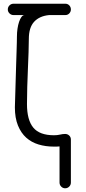

<svg xmlns="http://www.w3.org/2000/svg" viewBox="-20 -782 464 1032"><path d="M331 -762Q344 -762 352.5 -753Q361 -744 361 -731Q361 -719 352.5 -710Q344 -701 331 -701H244Q192 -696 163.5 -665Q135 -634 135 -573Q135 -543 133.5 -500.5Q132 -458 130 -411Q128 -364 126.5 -315Q125 -266 125 -223Q125 -137 159 -96Q193 -55 270 -55Q288 -55 302.5 -58.5Q317 -62 330 -62Q343 -62 352 -53.5Q361 -45 361 -32V199Q361 212 352 221Q343 230 330 230Q318 230 309 221Q300 212 300 199V5Q292 6 284.5 6Q277 6 269 6Q225 6 187 -5.5Q149 -17 121 -42Q93 -67 76.5 -107.5Q60 -148 60 -205Q62 -297 65 -375Q66 -408 67 -441.5Q68 -475 69 -503.5Q70 -532 70.5 -554Q71 -576 71 -586Q71 -607 74 -627.5Q77 -648 82.5 -664.5Q88 -681 95.5 -691Q103 -701 112 -701H53Q40 -701 31 -710Q22 -719 22 -731Q22 -744 31 -753Q40 -762 53 -762H331Z"/></svg>

Font: AkaAcidDosis
Style: Regular
Weight: 400
Designer: Edgar Tolentino, Pablo Impallari, Igino Marini, Aka-Acid
Foundry: Edgar Tolentino, Pablo Impallari, Igino Marini, Cyberella
Version: Version 1.007